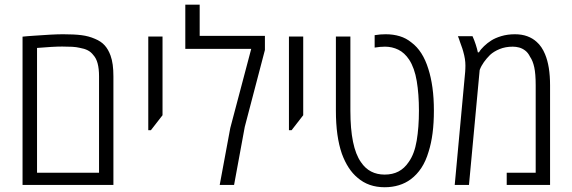

<svg xmlns="http://www.w3.org/2000/svg" viewBox="-20 -785 2430 815"><path d="M75.7 0V-629.4Q83.5 -630.4 95.2 -631.3Q106.9 -632.3 122.6 -633.3Q162.1 -636.2 193.6 -637.9Q225.1 -639.6 248 -639.6Q294.9 -639.6 325.9 -635.7Q356.9 -631.8 383.3 -620.1Q409.2 -609.4 424.3 -592.5Q439.5 -575.7 449.2 -549.3Q455.6 -531.7 458.5 -509.8Q461.4 -487.8 461.4 -460.9V0ZM137.2 -51.8H400.4V-461.4Q400.4 -493.2 394.5 -515.4Q388.7 -537.6 376.5 -550.8Q366.2 -564.5 352.3 -571.5Q338.4 -578.6 318.4 -582Q304.2 -585.4 286.4 -586.4Q268.6 -587.4 243.7 -587.4Q224.6 -587.4 198 -585.9Q171.4 -584.5 137.2 -581.5Z M609.4 -232.4V-629.9H669.9V-295.9L620.6 -232.4Z M912.6 0 957.5 -241.7 1046.4 -577.6H766.6V-765.1H827.6V-632.8H1104.5V-572.8L1019 -246.6L973.6 0Z M1206.5 -232.4V-629.9H1267.1V-295.9L1217.8 -232.4Z M1612.8 9.8Q1578.6 9.8 1549.8 -0.2Q1521 -10.3 1498 -30.3Q1476.6 -47.9 1460 -73.5Q1443.4 -99.1 1431.2 -132.3Q1418.5 -168.9 1412.1 -214.6Q1405.8 -260.3 1405.8 -315.4V-629.9H1467.3V-315.4Q1467.3 -237.8 1478.5 -183.1Q1489.7 -128.4 1512.2 -96.7Q1530.3 -69.8 1555.4 -56.9Q1580.6 -43.9 1612.8 -43.9Q1646.5 -43.9 1671.6 -57.1Q1696.8 -70.3 1714.8 -97.2Q1739.3 -131.3 1748.8 -188Q1758.3 -244.6 1758.3 -315.4Q1758.3 -385.3 1749 -440.9Q1739.7 -496.6 1716.8 -531.7Q1697.3 -561 1670.9 -574Q1644.5 -586.9 1614.3 -586.9Q1603.5 -586.9 1592.5 -585.9Q1581.5 -585 1570.3 -583V-635.7Q1582 -637.7 1594 -638.7Q1606 -639.6 1617.2 -639.6Q1649.4 -639.6 1676.8 -631.3Q1704.1 -623 1726.1 -605Q1750.5 -586.9 1768.6 -558.6Q1786.6 -530.3 1798.3 -492.2Q1809.6 -457 1815.7 -412.8Q1821.8 -368.7 1821.8 -315.4Q1821.8 -263.7 1816.2 -220Q1810.5 -176.3 1799.3 -141.1Q1787.6 -101.1 1768.6 -72.3Q1749.5 -43.5 1724.1 -24.4Q1701.2 -7.3 1673.1 1.2Q1645 9.8 1612.8 9.8Z M1910.2 0 1954.6 -480.5Q1955.1 -486.8 1955.3 -493.7Q1955.6 -500.5 1955.6 -506.3Q1955.6 -520.5 1953.4 -534.9Q1951.2 -549.3 1946.3 -566.4Q1945.3 -570.8 1942.6 -578.9Q1939.9 -586.9 1936.8 -595.2Q1933.6 -603.5 1932.6 -606.9Q1930.7 -613.3 1928.5 -619.4Q1926.3 -625.5 1923.8 -631.3H1985.8Q1993.7 -613.8 1999.5 -595.7Q2005.4 -577.6 2008.3 -563H2013.2Q2020 -575.2 2034.7 -589.1Q2049.3 -603 2064.9 -612.8Q2081.1 -623.5 2107.7 -631.6Q2134.3 -639.6 2165.5 -639.6Q2195.3 -639.6 2218.3 -631.1Q2241.2 -622.6 2257.8 -607.4Q2269 -597.7 2278.1 -584.2Q2287.1 -570.8 2293.5 -555.2Q2304.2 -529.8 2309.6 -496.6Q2314.9 -463.4 2314.9 -423.3V0H2130.9V-51.8H2253.9V-423.3Q2253.9 -471.7 2247.8 -499.5Q2241.7 -527.3 2230 -543.9Q2221.7 -561 2209.5 -570.3Q2197.3 -579.6 2183.8 -583.3Q2170.4 -586.9 2156.7 -586.9Q2125.5 -586.9 2100.6 -576.7Q2075.7 -566.4 2060.1 -551.8Q2045.4 -537.1 2034.2 -521.5Q2022.9 -505.9 2016.1 -487.8L1970.7 0Z"/></svg>

Font: Open Sans SemiCondensed Light
Style: Regular
Weight: 300
Width: 4
Designer: Monotype Design Team
Foundry: Monotype Imaging Inc.
Version: Version 3.000